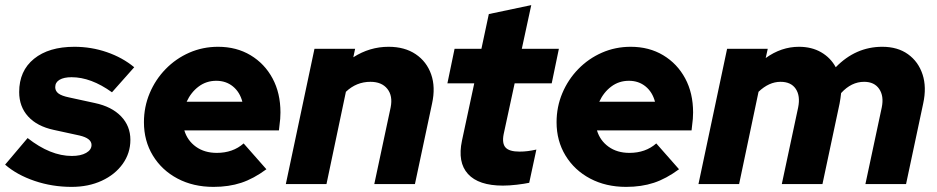

<svg xmlns="http://www.w3.org/2000/svg" viewBox="-41 -720 3665 751"><path d="M239 11Q163 11 94 -12.5Q25 -36 -21 -76L67 -180Q156 -110 240 -110Q275 -110 296 -122Q317 -134 317 -153Q317 -179 270 -190L169 -212Q104 -226 69 -264.5Q34 -303 34 -360Q34 -443 92 -490Q150 -537 250 -537Q316 -537 377 -516Q438 -495 484 -457L397 -359Q315 -418 239 -418Q209 -418 192 -408Q175 -398 175 -379Q175 -364 187.5 -354.5Q200 -345 229 -339L330 -317Q396 -303 432.5 -265Q469 -227 469 -173Q469 -121 439 -79Q409 -37 357 -13Q305 11 239 11Z M794 11Q715 11 653.5 -21.5Q592 -54 557 -111.5Q522 -169 522 -242Q522 -302 544.5 -355.5Q567 -409 607 -450Q647 -491 699.5 -514Q752 -537 812 -537Q884 -537 939 -504Q994 -471 1025 -413.5Q1056 -356 1056 -280Q1056 -269 1055 -255Q1054 -241 1050 -210H680Q692 -170 725.5 -146Q759 -122 807 -122Q870 -122 912 -159L1001 -58Q951 -21 902.5 -5Q854 11 794 11ZM689 -322H907Q897 -360 870 -382Q843 -404 805 -404Q766 -404 736 -381.5Q706 -359 689 -322Z M1077 0 1189 -529H1348L1341 -496Q1405 -537 1479 -537Q1542 -537 1585 -508Q1628 -479 1645.5 -429Q1663 -379 1649 -315L1582 0H1423L1487 -300Q1496 -345 1474 -372.5Q1452 -400 1408 -400Q1353 -400 1312 -361L1236 0Z M1926 6Q1831 6 1789.5 -39.5Q1748 -85 1766 -170L1814 -394H1709L1737 -529H1842L1871 -665L2037 -700L2000 -529H2145L2117 -394H1972L1929 -195Q1922 -159 1936.5 -143Q1951 -127 1991 -127Q2008 -127 2023.5 -129Q2039 -131 2057 -135L2029 -5Q2010 -1 1980.5 2.5Q1951 6 1926 6Z M2408 11Q2329 11 2267.5 -21.5Q2206 -54 2171 -111.5Q2136 -169 2136 -242Q2136 -302 2158.5 -355.5Q2181 -409 2221 -450Q2261 -491 2313.5 -514Q2366 -537 2426 -537Q2498 -537 2553 -504Q2608 -471 2639 -413.5Q2670 -356 2670 -280Q2670 -269 2669 -255Q2668 -241 2664 -210H2294Q2306 -170 2339.5 -146Q2373 -122 2421 -122Q2484 -122 2526 -159L2615 -58Q2565 -21 2516.5 -5Q2468 11 2408 11ZM2303 -322H2521Q2511 -360 2484 -382Q2457 -404 2419 -404Q2380 -404 2350 -381.5Q2320 -359 2303 -322Z M2691 0 2803 -529H2962L2954 -493Q3015 -537 3084 -537Q3134 -537 3171 -515.5Q3208 -494 3228 -457Q3306 -537 3410 -537Q3470 -537 3510.5 -508Q3551 -479 3567.5 -429Q3584 -379 3570 -315L3503 0H3344L3408 -300Q3417 -344 3398 -372Q3379 -400 3339 -400Q3289 -400 3249 -356Q3247 -336 3243 -315L3176 0H3017L3081 -300Q3090 -345 3071.5 -372.5Q3053 -400 3012 -400Q2967 -400 2926 -361L2850 0Z"/></svg>

Font: Red Hat Display Black
Style: Italic
Weight: 900
Italic angle: -12°
Designer: Pentagram, MCKL
Foundry: Pentagram, MCKL
Version: Version 1.023; ttfautohint (v1.8.3)